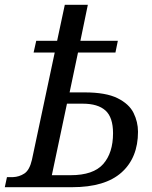

<svg xmlns="http://www.w3.org/2000/svg" viewBox="-40 -780 632 800"><path d="M-20 0 -11 -42H14Q40 -43 61.5 -57Q83 -71 93 -114L188 -561H100L111 -610H198L230 -760H326L295 -610H451L441 -561H285L250 -395H313Q401 -395 449.5 -371Q498 -347 516.5 -309.5Q535 -272 535 -231Q535 -123 466.5 -61.5Q398 0 260 0ZM254 -50Q349 -50 390 -96.5Q431 -143 431 -225Q431 -291 399.5 -319.5Q368 -348 305 -348H239L176 -50Z"/></svg>

Font: Noto Serif SemiCondensed
Style: Italic
Weight: 400
Width: 4
Italic angle: -12°
Designer: Monotype Design Team
Foundry: Monotype Imaging Inc.
Version: Version 2.013